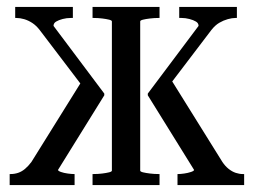

<svg xmlns="http://www.w3.org/2000/svg" viewBox="-20 -536 735 556"><path d="M687 0H494V-32H496Q503 -32 513.5 -33.5Q524 -35 533 -38Q542 -41 542 -44L408 -260V-265L555 -461Q555 -469 547.5 -473.5Q540 -478 528.5 -481Q517 -484 506 -484H499V-516H666V-484H662Q652 -484 639.5 -480.5Q627 -477 615 -470Q603 -463 592 -449L465 -282L472 -311L624 -67Q632 -55 642 -47Q652 -39 662.5 -35.5Q673 -32 683 -32H687ZM8 0V-32H11Q22 -32 32.5 -35.5Q43 -39 52.5 -47Q62 -55 71 -67L223 -311L222 -282L95 -449Q85 -462 73.5 -469.5Q62 -477 50 -480.5Q38 -484 27 -484H24V-516H191V-484H185Q173 -484 161.5 -481Q150 -478 142.5 -473.5Q135 -469 135 -461L282 -265V-260L148 -44Q148 -41 156.5 -38Q165 -35 176 -33.5Q187 -32 194 -32H196V0ZM248 -484V-516H442V-484H439Q427 -484 414.5 -482.5Q402 -481 394 -479Q386 -477 386 -474V-42Q386 -39 394 -37Q402 -35 414.5 -33.5Q427 -32 439 -32H442V0H248V-32H251Q264 -32 276 -33.5Q288 -35 296 -37Q304 -39 304 -42V-474Q304 -477 296 -479Q288 -481 276 -482.5Q264 -484 251 -484Z"/></svg>

Font: Roboto Serif 120pt ExtraCondensed
Style: Regular
Weight: 400
Width: 2
Designer: Greg Gazdowicz
Foundry: Commercial Type
Version: Version 1.008